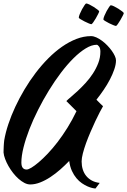

<svg xmlns="http://www.w3.org/2000/svg" viewBox="-30 -968 725 1094"><path d="M630.9 -624Q630.9 -601.1 621.3 -573Q611.8 -544.9 596.4 -515.4Q581.1 -485.8 560.8 -456.1Q540.5 -426.3 519.5 -399.9Q532.2 -387.2 542.5 -376.7Q552.7 -366.2 557.1 -362.8Q550.3 -351.1 538.3 -328.4Q526.4 -305.7 512.9 -276.9Q499.5 -248 485.6 -215.8Q471.7 -183.6 460.4 -152.6Q449.2 -121.6 442.1 -94Q435.1 -66.4 435.1 -47.9Q435.1 -23.4 441.7 -2.4Q448.2 18.6 461.2 34.4Q474.1 50.3 493.4 60.8Q512.7 71.3 538.1 74.2L514.2 106Q508.3 106 496.1 103.3Q483.9 100.6 468.8 94Q453.6 87.4 437 76.2Q420.4 64.9 405.8 47.6Q391.1 30.3 379.9 6.1Q368.7 -18.1 364.3 -50.8Q340.8 -26.4 313.7 -2.4Q286.6 21.5 257.8 40.5Q229 59.6 199.5 71.3Q169.9 83 142.1 83Q126 83 109.1 74.2Q92.3 65.4 75.9 51Q59.6 36.6 44.7 17.6Q29.8 -1.5 18.3 -21.7Q6.8 -42 -0.7 -62Q-8.3 -82 -9.8 -99.1Q-9.8 -105.5 -9.5 -114.5Q-9.3 -123.5 -8.8 -133.3Q-8.3 -143.1 -7.6 -152.3Q-6.8 -161.6 -5.9 -168.9Q1.5 -212.4 17.6 -260.7Q33.7 -309.1 56.9 -358.9Q80.1 -408.7 109.4 -458Q138.7 -507.3 172.9 -552.2Q207 -597.2 245.1 -635.5Q283.2 -673.8 323.5 -701.9Q363.8 -730 405.5 -746.1Q447.3 -762.2 488.8 -762.2Q502.9 -762.2 519 -754.9Q535.2 -747.6 551 -735.8Q566.9 -724.1 581.3 -709.2Q595.7 -694.3 606.7 -679Q617.7 -663.6 624.3 -649.2Q630.9 -634.8 630.9 -624ZM122.1 -2Q131.3 -2 149.2 -12.7Q167 -23.4 190.7 -43.5Q214.4 -63.5 242.2 -92.8Q270 -122.1 298.3 -158.9Q326.7 -195.8 354.2 -240Q381.8 -284.2 405.8 -334.5L348.1 -392.1Q356.4 -400.9 374 -415.5Q391.6 -430.2 413.1 -450.2Q434.6 -470.2 457.3 -494.9Q480 -519.5 498.8 -548.1Q517.6 -576.7 529.8 -608.2Q542 -639.6 542 -673.8Q542 -692.9 534.4 -702.9Q526.9 -712.9 521 -712.9Q492.2 -712.9 458.3 -692.1Q424.3 -671.4 388.7 -636Q353 -600.6 317.1 -553.2Q281.2 -505.9 248.3 -452.1Q215.3 -398.4 186.8 -341.8Q158.2 -285.2 137.2 -231Q116.2 -176.8 104 -127.9Q91.8 -79.1 91.8 -42Q91.8 -2 122.1 -2ZM535.2 -903.3Q535.2 -900.4 529.3 -888.4Q523.4 -876.5 515.9 -863.5Q508.3 -850.6 501 -840.3Q493.7 -830.1 490.2 -830.1Q486.8 -830.1 475.1 -835Q463.4 -839.8 450.9 -846.2Q438.5 -852.5 428.7 -858.6Q418.9 -864.7 418.9 -867.2Q418.9 -874.5 424.6 -888.2Q430.2 -901.9 437.5 -915.3Q444.8 -928.7 451.7 -938.5Q458.5 -948.2 460.9 -948.2Q467.3 -948.2 479.7 -942.1Q492.2 -936 504.4 -928.2Q516.6 -920.4 525.9 -913.1Q535.2 -905.8 535.2 -903.3ZM675.3 -893.1Q675.3 -890.1 669.4 -878.4Q663.6 -866.7 656 -853.8Q648.4 -840.8 641.1 -830.6Q633.8 -820.3 630.4 -820.3Q627 -820.3 615.2 -825Q603.5 -829.6 591.1 -835.9Q578.6 -842.3 568.8 -848.4Q559.1 -854.5 559.1 -856.9Q559.1 -864.3 564.7 -877.9Q570.3 -891.6 577.6 -905Q585 -918.5 591.8 -928.2Q598.6 -938 601.1 -938Q607.4 -938 619.9 -931.9Q632.3 -925.8 644.5 -918.2Q656.7 -910.6 666 -903.3Q675.3 -896 675.3 -893.1Z"/></svg>

Font: Yesteryear
Style: Regular
Weight: 400
Designer: Astigmatic (AOETI)
Foundry: Astigmatic (AOETI)
Version: Version 1.000